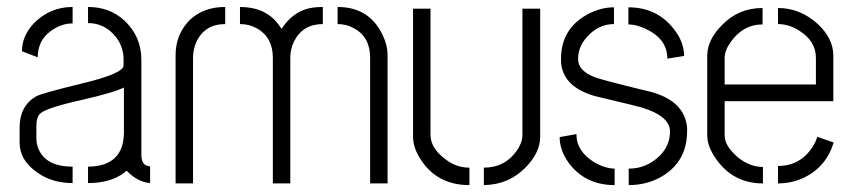

<svg xmlns="http://www.w3.org/2000/svg" viewBox="-20 -534 2485 559"><path d="M37.1 -119.1Q37.1 -67.4 87.9 -32.2Q130.9 -1 191.4 -1V-48.8Q115.2 -48.8 92.8 -98.6Q85.9 -114.3 85.9 -131.8V-167Q85.9 -192.4 96.7 -203.1Q113.3 -219.7 218.8 -243.2Q312.5 -264.6 340.8 -279.3V-147.5Q339.8 -49.8 236.3 -48.8V-1Q301.8 -1 341.8 -31.2Q345.7 -34.2 348.6 -37.1Q380.9 -3.9 417 -1V-49.8Q391.6 -50.8 391.6 -83V-359.4Q391.6 -427.7 342.8 -473.6Q299.8 -513.7 236.3 -513.7V-466.8Q284.2 -466.8 316.4 -427.7Q339.8 -398.4 339.8 -360.4V-343.8Q340.8 -320.3 218.8 -291Q102.5 -262.7 85.9 -253.9Q38.1 -226.6 37.1 -165ZM43.9 -384.8 89.8 -367.2Q89.8 -422.9 139.6 -451.2Q164.1 -465.8 191.4 -465.8V-513.7Q126 -513.7 79.1 -466.8Q43.9 -429.7 43.9 -384.8Z M491.2 0V-373Q491.2 -434.6 533.2 -476.6Q573.2 -513.7 635.7 -513.7V-463.9Q576.2 -463.9 551.8 -412.1Q542 -390.6 542 -366.2V0ZM678.7 -463.9V-513.7Q752 -513.7 790 -463.9Q794.9 -457 799.8 -450.2Q832 -499 879.9 -509.8Q898.4 -513.7 919.9 -513.7V-463.9Q861.3 -463.9 835.9 -413.1Q825.2 -390.6 825.2 -366.2V0H774.4V-366.2Q774.4 -424.8 728.5 -451.2Q706.1 -463.9 678.7 -463.9ZM962.9 -463.9V-513.7Q1053.7 -513.7 1092.8 -434.6Q1108.4 -403.3 1108.4 -373V0H1057.6V-366.2Q1057.6 -426.8 1009.8 -452.1Q988.3 -463.9 962.9 -463.9Z M1182.6 -135.7V-508.8H1233.4V-141.6Q1233.4 -103.5 1274.4 -72.3Q1306.6 -45.9 1346.7 -45.9V4.9Q1254.9 4.9 1207 -66.4Q1182.6 -102.5 1182.6 -135.7ZM1388.7 4.9V-45.9Q1449.2 -45.9 1483.4 -93.8Q1501 -118.2 1501 -141.6V-508.8H1552.7V-135.7Q1552.7 -90.8 1511.7 -47.9Q1461.9 3.9 1388.7 4.9Z M1609.4 -134.8 1658.2 -143.6Q1658.2 -92.8 1711.9 -60.5Q1741.2 -43.9 1769.5 -43V4.9Q1684.6 4.9 1636.7 -58.6Q1609.4 -95.7 1609.4 -134.8ZM1613.3 -362.3Q1613.3 -451.2 1692.4 -493.2Q1729.5 -512.7 1767.6 -512.7V-463.9Q1721.7 -463.9 1688.5 -425.8Q1663.1 -397.5 1663.1 -362.3Q1663.1 -328.1 1710.9 -309.6Q1729.5 -301.8 1858.4 -270.5Q1865.2 -268.6 1871.1 -267.6Q1973.6 -241.2 1980.5 -162.1Q1980.5 -157.2 1980.5 -152.3Q1980.5 -65.4 1909.2 -21.5Q1865.2 4.9 1810.5 4.9V-43Q1861.3 -43 1899.4 -79.1Q1930.7 -109.4 1930.7 -151.4Q1930.7 -195.3 1849.6 -220.7Q1844.7 -222.7 1725.6 -251Q1716.8 -252.9 1710 -254.9Q1624 -280.3 1614.3 -344.7Q1613.3 -353.5 1613.3 -362.3ZM1809.6 -462.9V-512.7Q1891.6 -512.7 1940.4 -451.2Q1971.7 -413.1 1971.7 -371.1L1922.9 -363.3Q1922.9 -420.9 1859.4 -450.2Q1832 -462.9 1809.6 -462.9Z M2039.1 -139.6V-373Q2040 -418.9 2082 -460.9Q2129.9 -510.7 2200.2 -510.7V-462.9Q2144.5 -462.9 2108.4 -413.1Q2089.8 -387.7 2089.8 -365.2V-288.1H2355.5V-365.2Q2355.5 -414.1 2307.6 -444.3Q2277.3 -463.9 2245.1 -463.9V-510.7Q2310.5 -510.7 2362.3 -462.9Q2405.3 -421.9 2406.2 -374V-239.3H2089.8V-139.6Q2089.8 -109.4 2127 -77.1Q2162.1 -47.9 2201.2 -47.9V0Q2115.2 0 2065.4 -70.3Q2039.1 -107.4 2039.1 -139.6ZM2245.1 0V-50.8Q2308.6 -50.8 2344.7 -104.5Q2355.5 -121.1 2359.4 -135.7L2407.2 -119.1Q2385.7 -47.9 2320.3 -16.6Q2285.2 0 2245.1 0Z"/></svg>

Font: Post No Bills Colombo
Style: Regular
Weight: 400
Designer: Kosala Senevirathne, Siva Puranthara, Lasantha Premarathna, Tharique Azeez
Foundry: Mooniak
Version: Version 1.220 ; ttfautohint (v1.6)